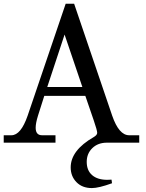

<svg xmlns="http://www.w3.org/2000/svg" viewBox="-23 -752 768 1012"><path d="M411.1 -293.5 317.4 -569.8 226.1 -293.5ZM470.7 -118.7 426.8 -246.6H210.4L177.2 -142.1Q165 -103 165 -78.6Q165 -39.1 198.7 -39.1H269.5V0H-3.4V-39.1H37.1Q86.9 -39.1 122.6 -142.1L323.2 -732.4H367.7L568.4 -142.1Q604 -39.1 657.7 -39.1H710.9V0H540.5Q493.2 0 463.6 28.8Q434.1 57.6 434.1 101.1Q434.1 146.5 462.6 171.1Q491.2 195.8 542.5 195.8Q550.3 195.8 564.9 194.8L567.4 213.9Q497.1 239.3 461.4 239.3Q410.2 239.3 379.9 208Q349.6 176.8 349.6 130.4Q349.6 40.5 470.7 -29.3Q489.3 -40 489.3 -51.8Q489.3 -64.5 470.7 -118.7Z"/></svg>

Font: Munson
Style: Regular
Weight: 400
Designer: Paul James MIller
Foundry: High-Logic / Made with FontCreator
Version: Version 2.10;May 5, 2019;FontCreator 11.5.0.2430 64-bit